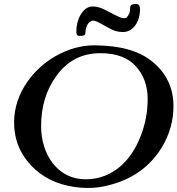

<svg xmlns="http://www.w3.org/2000/svg" viewBox="-20 -933 881 953"><path d="M525 -15C638 -44 724 -106 783 -201C822 -266 841 -334 841 -406C841 -494 808 -566 741 -623C672 -682 576 -707 448 -708C382 -708 318 -690 255 -654C151 -595 50 -475 50 -326C50 -263 66 -206 98 -158C140 -93 206 -42 289 -18C373 5 452 6 525 -15ZM184 -307C184 -403 209 -486 259 -555C313 -631 386 -669 478 -669C556 -669 615 -648 654 -604C693 -562 713 -507 713 -442C713 -377 701 -314 676 -252C634 -145 546 -43 404 -43C267 -43 184 -165 184 -307ZM359 -780C358 -763 363 -755 373 -755H384C397 -755 404 -760 404 -771C404 -792 413 -818 429 -826C444 -836 456 -828 475 -819C483 -815 498 -806 520 -794C543 -780 566 -774 590 -774C643 -774 675 -828 675 -887C675 -904 669 -913 656 -913H646C636 -913 626 -906 626 -896C627 -875 621 -859 609 -847C609 -844 605 -843 596 -843C587 -843 577 -846 565 -852C553 -857 534 -867 510 -880C484 -894 461 -901 440 -901C389 -901 359 -833 359 -780Z"/></svg>

Font: fbb
Style: Bold Italic
Weight: 700
Italic angle: -12°
Designer: David J. Perry, Michael Sharpe
Version: Version 0.991